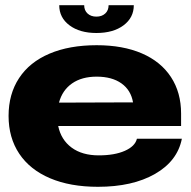

<svg xmlns="http://www.w3.org/2000/svg" viewBox="-20 -706 734 739"><path d="M357 13Q250 13 172.5 -20Q95 -53 54 -114.5Q13 -176 13 -260Q13 -344 53.5 -405.5Q94 -467 170.5 -499.5Q247 -532 352 -532Q453 -532 526 -500.5Q599 -469 638 -409.5Q677 -350 677 -269V-221H204Q215 -168 255.5 -138Q296 -108 360 -108Q421 -108 460.5 -125.5Q500 -143 507 -172H680Q663 -86 576.5 -36.5Q490 13 357 13ZM492 -312Q484 -359 447.5 -385Q411 -411 352 -411Q295 -411 257.5 -385Q220 -359 207 -311ZM351 -579Q287 -579 247.5 -608.5Q208 -638 208 -686H304Q304 -666 317 -654Q330 -642 351 -642Q372 -642 385 -654Q398 -666 398 -686H495Q495 -638 455.5 -608.5Q416 -579 351 -579Z"/></svg>

Font: Non Bureau Extended
Style: Bold
Weight: 700
Width: 7
Designer: Jona Saucedo
Foundry: Non Foundry
Version: Version 1.000; ttfautohint (v1.8.4)